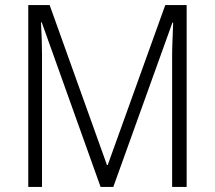

<svg xmlns="http://www.w3.org/2000/svg" viewBox="-20 -734 843 754"><path d="M375 0 144 -646H141Q145 -576 145 -516V0H91V-714H175L400 -86H403L629 -714H713V0H656V-519Q656 -545 657.5 -577Q659 -609 660 -645H657L425 0Z"/></svg>

Font: Noto Sans Myanmar UI SemiCondensed Light
Style: Regular
Weight: 300
Width: 4
Designer: Monotype Design Team
Foundry: Monotype Imaging Inc.
Version: Version 2.103; ttfautohint (v1.8.4.7-5d5b)